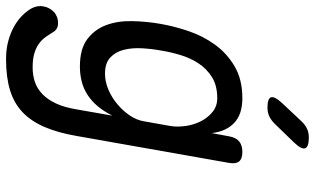

<svg xmlns="http://www.w3.org/2000/svg" viewBox="-238 -598 1065 650"><g transform="rotate(90 295.0 -272.5)"><path d="M361 -120Q346 -90 328.5 -69.5Q311 -49 290 -35.5Q269 -22 245 -16Q221 -10 195 -10Q135 -10 102 -35Q69 -60 54.5 -99Q40 -138 41 -186.5Q42 -235 50 -281Q58 -328 74.5 -377Q91 -426 120.5 -467Q150 -508 194.5 -534Q239 -560 302 -560Q357 -560 386 -532Q415 -504 420 -456L431 -515Q435 -538 448 -549Q461 -560 484 -560Q507 -560 516 -549Q525 -538 521 -515L430 0Q419 64 399.5 109.5Q380 155 349.5 184Q319 213 275 226.5Q231 240 170 240Q136 240 108.5 232.5Q81 225 59.5 213Q38 201 22.5 185.5Q7 170 -2 154Q-7 145 -9 134.5Q-11 124 -9 115Q-8 105 -3 95.5Q2 86 9 79Q16 72 26 68Q36 64 48 64Q59 64 66.5 68.5Q74 73 79 82Q87 95 96 107.5Q105 120 118.5 129.5Q132 139 151 144.5Q170 150 198 150Q224 150 246.5 142.5Q269 135 287.5 117.5Q306 100 319.5 71.5Q333 43 340 0ZM219 -95Q246 -95 273 -106.5Q300 -118 322.5 -137Q345 -156 360.5 -179Q376 -202 380 -226L396 -316Q400 -340 396 -368Q392 -396 380 -419.5Q368 -443 348.5 -459Q329 -475 302 -475Q259 -475 230.5 -457Q202 -439 184 -411.5Q166 -384 156 -351Q146 -318 141 -287Q135 -255 133 -221Q131 -187 138 -159Q145 -131 164 -113Q183 -95 219 -95ZM334 -645Q303 -645 299 -657Q295 -669 318 -694L379 -759Q391 -772 404.5 -778.5Q418 -785 435 -785Q467 -785 471.5 -772.5Q476 -760 451 -734L388 -669Q376 -657 363 -651Q350 -645 334 -645Z"/></g></svg>

Font: Maple Mono NL
Style: Italic
Weight: 400
Italic angle: -10°
Monospace: yes
Designer: subframe7536
Version: Version 7.000